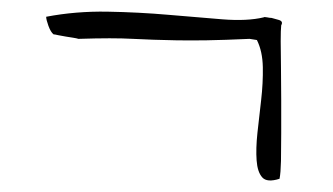

<svg xmlns="http://www.w3.org/2000/svg" viewBox="-20 -401 574 331"><path d="M72.3 -341.8Q67.4 -345.7 63.5 -356.4Q59.6 -367.2 59.6 -372.1Q110.4 -381.8 165 -380.9Q219.7 -379.9 270 -375.5Q320.3 -371.1 363.3 -367.7Q406.2 -364.3 434.6 -371.1Q435.5 -372.1 440.4 -371.1Q445.3 -370.1 448.2 -370.1Q452.1 -369.1 460.4 -366.7Q468.8 -364.3 464.8 -357.4Q463.9 -349.6 463.9 -330.1Q463.9 -310.5 464.4 -284.2Q464.8 -257.8 464.8 -228Q464.8 -198.2 464.8 -171.4Q464.8 -144.5 464.4 -123.5Q463.9 -102.5 461.9 -92.8Q440.4 -85.9 432.1 -95.2Q423.8 -104.5 422.4 -124.5Q420.9 -144.5 423.8 -171.9Q426.8 -199.2 430.2 -228.5Q433.6 -257.8 433.1 -285.2Q432.6 -312.5 422.9 -332L410.2 -334Q366.2 -332 335.9 -331.5Q305.7 -331.1 283.7 -331.5Q261.7 -332 244.6 -332.5Q227.5 -333 209.5 -334Q191.4 -335 168.9 -335Q146.5 -335 115.2 -334Q112.3 -335 106.4 -335.9Q100.6 -336.9 93.8 -337.9Q86.9 -338.9 80.6 -340.3Q74.2 -341.8 72.3 -341.8Z"/></svg>

Font: Cedarville Cursive
Style: Regular
Weight: 400
Designer: Kimberly Geswein
Foundry: Kimberly Geswein
Version: Version 1.001 2010